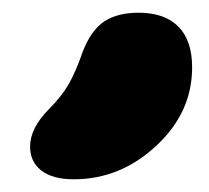

<svg xmlns="http://www.w3.org/2000/svg" viewBox="-20 -860 332 305"><path d="M97.2 -575.2Q63.5 -575.2 45.7 -589.1Q27.8 -603 27.8 -627Q27.8 -656.7 58.1 -687Q78.1 -707 89.4 -726.8Q100.6 -746.6 111.8 -778.8Q125 -812.5 146 -826.2Q167 -839.8 200.2 -839.8Q241.2 -839.8 263.2 -817.9Q285.2 -795.9 285.2 -752.9Q285.2 -681.2 228 -628.2Q170.9 -575.2 97.2 -575.2Z"/></svg>

Font: Shantell Sans Normal
Style: Regular
Weight: 800
Designer: Stephen Nixon, Anya Danilova, Shantell Martin
Foundry: Arrow Type
Version: Version 1.006;[559af2be0]